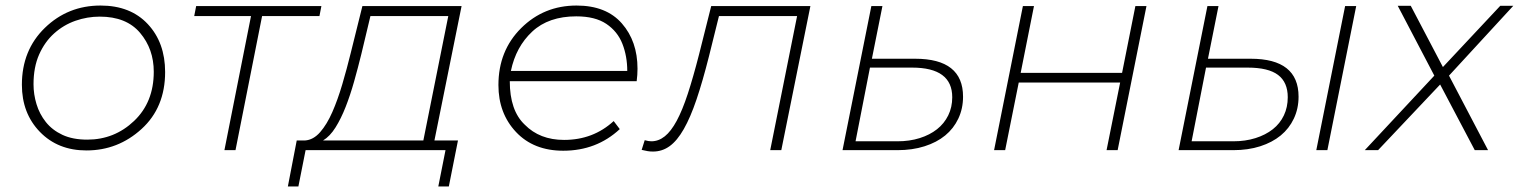

<svg xmlns="http://www.w3.org/2000/svg" viewBox="-20 -542 5482 693"><path d="M292 1Q189 1 124 -66Q59 -133 59 -236Q59 -361 142 -441.5Q225 -522 343 -522Q451 -522 513.5 -455Q576 -388 576 -282Q576 -154 491 -76.5Q406 1 292 1ZM295 -38Q393 -38 464 -105.5Q535 -173 535 -283Q535 -365 485.5 -423.5Q436 -482 340 -482Q295 -482 252.2 -467Q209.5 -452 175.5 -421.5Q141.5 -391 121.2 -345.2Q101 -299.5 101 -238Q101 -201.5 111.8 -166Q122.5 -130.5 145.5 -101.5Q168.5 -72.5 205.5 -55.2Q242.5 -38 295 -38Z M790 0 886 -484H681L688 -520H1140L1133 -484H926L830 0Z M1051 -35H1081Q1111 -37 1135.5 -65Q1160 -93 1179.5 -137.5Q1199 -182 1215.5 -238Q1232 -294 1246 -351L1288 -520H1646L1548 -35H1633L1600 131H1562L1588 0H1083L1057 131H1019ZM1598 -484H1317L1284 -346Q1272 -297 1258 -247.5Q1244 -198 1227.5 -156Q1211 -114 1191 -82Q1171 -50 1146 -35H1508Z M2013 2Q1906 2 1842.5 -65.5Q1779 -133 1779 -235Q1779 -359 1861 -440.5Q1943 -522 2061 -522Q2168 -522 2224.5 -457.5Q2281 -393 2281 -294Q2281 -272 2278 -249H1820Q1820 -143 1874 -92Q1928 -37 2016 -37Q2121 -37 2195 -105L2217 -76Q2133 2 2013 2ZM2244 -286Q2244 -339 2226.5 -383.8Q2209 -428.5 2168.5 -455.8Q2128 -483 2060 -483Q1960 -483 1901 -428Q1842 -373 1824 -286Z M2307 -36Q2314 -34 2320 -33Q2326 -32 2331 -32Q2357 -32 2379.5 -50Q2402 -68 2422.5 -106Q2443 -144 2462.5 -203.5Q2482 -263 2503 -345L2547 -520H2905L2800 0H2760L2857 -484H2575L2539 -339Q2516 -248 2494 -183Q2472 -118 2448 -76Q2424 -34 2397 -14.5Q2370 5 2337 5Q2326 5 2317.5 3.5Q2309 2 2296 -1Z M3283 -330Q3456 -330 3456 -193Q3456 -150 3439 -114Q3422 -78 3391.5 -53Q3361 -28 3317 -14Q3273 0 3219 0H3021L3125 -520H3165L3127 -330ZM3219 -32Q3263 -32 3299.5 -43.5Q3336 -55 3362 -75.5Q3388 -96 3402.5 -125.5Q3417 -155 3417 -191Q3417 -298 3272 -298H3120L3068 -32Z M3672 -520H3712L3664 -279H4030L4078 -520H4118L4014 0H3974L4023 -244H3657L3608 0H3568Z M4835 -520H4875L4771 0H4731ZM4494 -330Q4667 -330 4667 -193Q4667 -150 4650 -114Q4633 -78 4602.5 -53Q4572 -28 4528.5 -14Q4485 0 4431 0H4234L4338 -520H4378L4340 -330ZM4431 -32Q4475 -32 4511.5 -43.5Q4548 -55 4574 -75.5Q4600 -96 4614 -125.5Q4628 -155 4628 -191Q4628 -245 4593 -271.5Q4558 -298 4483 -298H4333L4281 -32Z M5351 0H5303L5178 -237L4954 0H4906L5157 -269L5025 -521H5072L5188 -300L5395 -521H5442L5210 -269Z"/></svg>

Font: Argentum Sans ExtraLight
Style: Italic
Weight: 200
Italic angle: -11°
Designer: Julieta Ulanovsky (font), Cristiano Sobral (main changes and remaster)
Foundry: Julieta Ulanovsky (font), Cristiano Sobral (main changes and remaster)
Version: Version 2.007;June 15, 2022;FontCreator 14.0.0.2814 64-bit; 